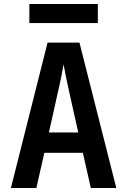

<svg xmlns="http://www.w3.org/2000/svg" viewBox="-20 -944 639 964"><path d="M127.4 -828.1V-923.8H471.2V-828.1ZM34.7 0 218.8 -730H378.9L564 0H436L396 -176.8H202.6L162.6 0ZM225.6 -278.8H373L329.1 -475.1Q317.9 -523.9 310.1 -563.5Q302.2 -603 299.3 -621.1Q296.4 -603 288.6 -563.5Q280.8 -523.9 269.5 -476.1Z"/></svg>

Font: UDEV Gothic 35
Style: Bold
Weight: 700
Version: v2.1.0; ttfautohint (v1.8.4.7-5d5b-dirty) -l 6 -r 45 -G 200 